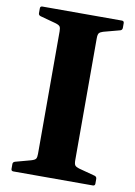

<svg xmlns="http://www.w3.org/2000/svg" viewBox="-85 -804 605 859"><g transform="rotate(10 217.5 -374.5)"><path d="M37 0Q27 0 27 -10V-32Q27 -41 37 -44L107 -63Q124 -68 128 -74.5Q132 -81 132 -96V-653Q132 -668 128 -674.5Q124 -681 107 -686L37 -705Q27 -708 27 -717V-739Q27 -749 37 -749H398Q408 -749 408 -739V-718Q408 -708 399 -705L324 -685Q311 -681 306 -675Q301 -669 301 -651V-98Q301 -80 306 -74Q311 -68 324 -64L399 -44Q408 -41 408 -31V-10Q408 0 398 0Z"/></g></svg>

Font: Hahmlet
Style: Bold
Weight: 700
Designer: Minjoo Ham & Mark Frömberg
Foundry: hypertype
Version: Version 1.002; ttfautohint (v1.8.3)